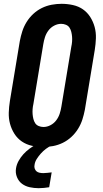

<svg xmlns="http://www.w3.org/2000/svg" viewBox="-20 -763 540 1007"><path d="M206 8Q176 8 147 1.5Q118 -5 94.5 -21Q71 -37 55.5 -61.5Q40 -86 32.5 -114Q25 -142 26 -172.5Q27 -203 32 -234L84 -548Q89 -574 97 -599Q105 -624 119.5 -647.5Q134 -671 154.5 -690Q175 -709 199.5 -721Q224 -733 250.5 -738Q277 -743 303 -743Q333 -743 362.5 -736.5Q392 -730 415 -714Q438 -698 453.5 -673.5Q469 -649 476.5 -621Q484 -593 483 -562.5Q482 -532 477 -501L425 -187Q420 -161 412 -136Q404 -111 389.5 -87.5Q375 -64 354.5 -45Q334 -26 309.5 -14Q285 -2 258.5 3Q232 8 206 8ZM208 -97Q227 -97 245 -106.5Q263 -116 275 -132Q287 -148 293 -166.5Q299 -185 302 -204L354 -518Q357 -531 358 -544.5Q359 -558 358 -570.5Q357 -583 354 -595.5Q351 -608 344.5 -618Q338 -628 326 -633Q314 -638 301 -638Q282 -638 264 -628.5Q246 -619 234 -603Q222 -587 216 -568.5Q210 -550 207 -531L155 -217Q152 -204 151 -190.5Q150 -177 151 -164.5Q152 -152 155 -139.5Q158 -127 164.5 -117Q171 -107 183 -102Q195 -97 208 -97ZM183 224Q159 224 136 219Q113 214 95.5 201Q78 188 69 166Q60 144 64 120Q67 100 77.5 81Q88 62 102.5 46Q117 30 134.5 17Q152 4 171 -6L174 -8H252L251 0Q235 7 220.5 18Q206 29 194 42.5Q182 56 172.5 71Q163 86 161 103Q159 112 162 121Q165 130 171.5 135.5Q178 141 187.5 143Q197 145 207 145Q218 145 229 143.5Q240 142 251 141L238 219Q225 221 211 222.5Q197 224 183 224Z"/></svg>

Font: Iosevka Curly Extrabold
Style: Italic
Weight: 800
Italic angle: -9°
Monospace: yes
Designer: Belleve Invis
Foundry: Belleve Invis
Version: Version 22.1.2; ttfautohint (v1.8.4)